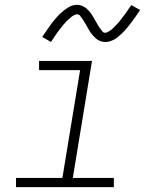

<svg xmlns="http://www.w3.org/2000/svg" viewBox="-20 -771 640 791"><path d="M46 0V-38H237L310 -482H141V-520H359L280 -38H449V0ZM414 -598Q406 -598 399 -600Q392 -602 385.5 -605.5Q379 -609 374 -613.5Q369 -618 364 -623.5Q359 -629 355 -634.5Q351 -640 347.5 -646Q344 -652 340.5 -658.5Q337 -665 333 -671.5Q329 -678 325 -684.5Q321 -691 317.5 -696Q314 -701 309.5 -706.5Q305 -712 297 -712Q293 -712 288.5 -710Q284 -708 280.5 -706Q277 -704 273 -700.5Q269 -697 264.5 -693Q260 -689 257.5 -687Q255 -685 252.5 -682Q250 -679 247.5 -676Q245 -673 242 -670Q239 -667 236.5 -663.5Q234 -660 231 -656Q228 -652 224.5 -648Q221 -644 218 -639.5Q215 -635 211.5 -630Q208 -625 204.5 -620Q201 -615 197.5 -609.5Q194 -604 190 -598L154 -619Q160 -628 166 -636.5Q172 -645 177.5 -653Q183 -661 188 -668Q193 -675 198 -681.5Q203 -688 208 -693.5Q213 -699 217.5 -704Q222 -709 227 -714Q232 -719 239 -724.5Q246 -730 252 -734.5Q258 -739 265.5 -743Q273 -747 281 -749Q289 -751 297 -751Q305 -751 312 -749Q319 -747 325.5 -743.5Q332 -740 337 -735.5Q342 -731 347 -725.5Q352 -720 356 -714Q360 -708 363.5 -702Q367 -696 370.5 -690Q374 -684 378 -677Q382 -670 385.5 -664Q389 -658 393 -653Q397 -648 401.5 -642Q406 -636 414 -636Q418 -636 422.5 -638.5Q427 -641 430.5 -643Q434 -645 438 -648Q442 -651 446.5 -655.5Q451 -660 453 -662Q455 -664 457.5 -667Q460 -670 463 -672.5Q466 -675 468.5 -678.5Q471 -682 474 -685.5Q477 -689 480 -693Q483 -697 486 -701Q489 -705 492.5 -709.5Q496 -714 499.5 -719Q503 -724 506.5 -729Q510 -734 513.5 -739.5Q517 -745 521 -750L557 -730Q551 -720 545 -711.5Q539 -703 533.5 -695.5Q528 -688 523 -681Q518 -674 512.5 -667.5Q507 -661 502.5 -655Q498 -649 493 -644Q488 -639 483.5 -634.5Q479 -630 472 -624Q465 -618 459 -613.5Q453 -609 445 -605.5Q437 -602 429.5 -600Q422 -598 414 -598Z"/></svg>

Font: Iosevka SS04 XLt Ex
Style: Italic
Weight: 200
Width: 7
Italic angle: -9°
Monospace: yes
Designer: Belleve Invis
Foundry: Belleve Invis
Version: Version 19.0.0; ttfautohint (v1.8.4)